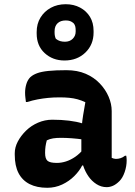

<svg xmlns="http://www.w3.org/2000/svg" viewBox="-20 -881 640 911"><path d="M510 -354Q510 -332 510 -310Q510 -288 510 -266.5Q510 -245 510 -223Q510 -201 510 -179Q510 -167 510 -155.5Q510 -144 510 -132Q514 -130 520 -128.5Q526 -127 530 -127Q541 -127 552 -130.5Q563 -134 573 -142H579Q580 -136 580.5 -131.5Q581 -127 581 -120Q581 -92 571.5 -64.5Q562 -37 547 -22Q531 -6 516 0.5Q501 7 486 7Q460 7 437.5 -7.5Q415 -22 399.5 -44.5Q384 -67 375 -94Q366 -121 366 -145Q366 -168 366 -190.5Q366 -213 366 -233Q366 -257 368 -282Q370 -307 374.5 -335Q379 -363 385 -396Q366 -405 347.5 -410Q329 -415 308.5 -417Q288 -419 263 -419Q233 -419 208 -416.5Q183 -414 159 -409.5Q135 -405 109 -397H103Q102 -406 100.5 -417.5Q99 -429 99 -441Q99 -462 105 -482Q111 -502 124 -515Q136 -526 156 -533.5Q176 -541 210 -544.5Q244 -548 295 -548Q347 -548 386.5 -531Q426 -514 453.5 -485Q481 -456 495.5 -422Q510 -388 510 -354ZM194 -155Q194 -128 205.5 -118Q217 -108 250 -108Q271 -108 293 -115Q315 -122 337 -137Q359 -152 379 -177L387 -96H370Q357 -70 332.5 -45.5Q308 -21 275 -5.5Q242 10 204 10Q155 10 120.5 -7.5Q86 -25 68 -59.5Q50 -94 50 -147V-154Q50 -182 64.5 -209.5Q79 -237 103.5 -261Q128 -285 160.5 -299Q193 -313 228 -313Q271 -313 307.5 -308.5Q344 -304 371 -295.5Q398 -287 409 -276Q415 -271 420 -262Q425 -253 428 -240Q431 -227 431 -208Q404 -215 375.5 -219Q347 -223 320 -225Q293 -227 269 -227Q248 -227 232 -224.5Q216 -222 202 -215Q198 -200 196 -186.5Q194 -173 194 -157ZM292 -861Q330 -861 360 -845Q390 -829 407 -801Q424 -773 424 -734V-727Q424 -669 385 -631.5Q346 -594 286 -594Q230 -594 192 -629Q154 -664 154 -722V-729Q154 -768 172 -797.5Q190 -827 221 -844Q252 -861 292 -861ZM292 -784Q267 -784 253 -770.5Q239 -757 239 -733V-726Q239 -718 240.5 -710.5Q242 -703 245 -697Q255 -689 265.5 -686Q276 -683 288 -683Q311 -683 325 -697Q339 -711 339 -731V-738Q339 -748 337 -756Q335 -764 329 -771Q321 -778 312.5 -781Q304 -784 292 -784Z"/></svg>

Font: Recursive Monospace Casual
Style: Bold
Weight: 700
Version: Version 1.047